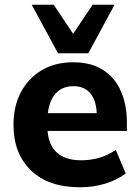

<svg xmlns="http://www.w3.org/2000/svg" viewBox="-20 -780 590 811"><path d="M317 11Q185 11 111 -60Q37 -131 37 -253Q37 -332 68.5 -391Q100 -450 156.5 -483.5Q213 -517 289 -517Q364 -517 414.5 -485Q465 -453 490.5 -395.5Q516 -338 516 -262V-227H161V-302H406L389 -288Q389 -351 363.5 -383.5Q338 -416 290 -416Q237 -416 208.5 -377Q180 -338 180 -265V-249Q180 -175 216.5 -139Q253 -103 322 -103Q363 -103 399.5 -113.5Q436 -124 469 -147L511 -47Q473 -19 423.5 -4Q374 11 317 11ZM225 -555 114 -760H207L289 -637L371 -760H464L353 -555Z"/></svg>

Font: Mulish ExtraLight ExtraBold
Style: Regular
Weight: 800
Version: Version 3.603